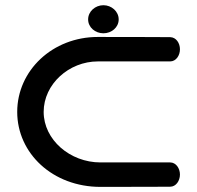

<svg xmlns="http://www.w3.org/2000/svg" viewBox="-20 -724 764 744"><path d="M46.7 -290.3C46.7 -129.9 184.1 0.2 369.3 0.2C530.9 0.2 639.3 -0.5 639.3 -0.5C662 -0.5 677.3 -23.4 677.3 -47.6C677.3 -71.8 662 -94.6 639.3 -94.6L369.3 -94.6C251.2 -94.6 149.2 -182.7 149.2 -290.3C149.2 -398 247.3 -486 359.2 -486C476.8 -486 639.3 -486 639.3 -486C662.1 -486 677.3 -508.8 677.3 -533C677.3 -556.8 662.8 -579.3 639.9 -580C638.6 -580.1 529.9 -580.8 359.2 -580.8C183.3 -580.8 46.7 -450.6 46.7 -290.3ZM380.7 -703.8C349 -703.8 321.5 -679.7 321.5 -648.8C321.5 -617.5 349.4 -595 380.7 -595C412 -595 439.9 -617.5 439.9 -648.8C439.9 -679.7 412.4 -703.8 380.7 -703.8Z"/></svg>

Font: Hi.
Style: Black
Weight: 400
Designer: Mew Too, Robert Jablonski
Foundry: Cannot Into Space Fonts
Version: Version 1.996